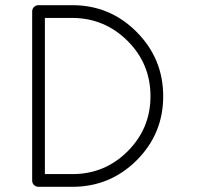

<svg xmlns="http://www.w3.org/2000/svg" viewBox="-20 -720 759 740"><path d="M259 0H130H126Q117 -1 110.5 -7.5Q104 -14 104 -24V-676Q104 -686 111 -693Q118 -700 128 -700H131H259Q404 -700 506.5 -597Q609 -494 609 -349Q609 -204 506.5 -102Q404 0 259 0ZM153 -49H259Q384 -49 472 -137Q560 -225 560 -349Q560 -474 472 -562Q384 -650 259 -651H153Z"/></svg>

Font: Quicksand
Style: Regular
Weight: 400
Designer: Andrew Paglinawan
Foundry: Andrew Paglinawan
Version: 1.002